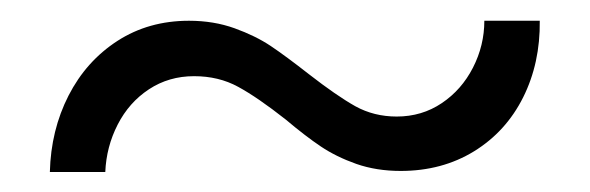

<svg xmlns="http://www.w3.org/2000/svg" viewBox="-20 -399 572 186"><path d="M163.1 -378.9Q187 -378.9 207.3 -371.6Q227.5 -364.3 242.2 -354.5Q256.8 -344.7 279.3 -327.1Q306.2 -306.2 324.2 -296.1Q342.3 -286.1 364.3 -286.1Q388.7 -286.1 408 -299.1Q427.2 -312 438.2 -333.5Q449.2 -355 449.2 -378.9H502.9Q503.4 -337.9 486.8 -304.7Q470.2 -271.5 439.2 -252.4Q408.2 -233.4 368.2 -233.4Q344.7 -233.4 325.2 -240.2Q305.7 -247.1 290.8 -257.1Q275.9 -267.1 256.8 -283.2Q229.5 -304.7 210.7 -314.9Q191.9 -325.2 168 -325.2Q143.6 -325.2 124.3 -312.5Q105 -299.8 94 -278.3Q83 -256.8 82 -232.4H28.3Q29.3 -272.9 46.4 -306.4Q63.5 -339.8 93.8 -359.4Q124 -378.9 163.1 -378.9Z"/></svg>

Font: Reddit Sans Chocolate Light
Style: Regular
Weight: 300
Designer: Stephen Hutchings
Foundry: Reddit
Version: Version 1.013